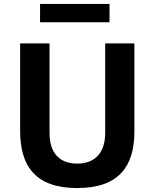

<svg xmlns="http://www.w3.org/2000/svg" viewBox="-20 -943 773 973"><path d="M535 -923H183V-830H535ZM661 -276V-723H513V-269C513 -161 454 -114 371 -114C288 -114 231 -161 231 -269V-723H82V-280C82 -101 160 10 371 10C582 10 661 -100 661 -276Z"/></svg>

Font: United Sans
Style: Bold
Weight: 700
Designer: Pablo Impallari, Rodrigo Fuenzalida (Modified by Dan O. Williams)
Version: Version 1.000;PS 001.000;hotconv 1.0.88;makeotf.lib2.5.64775